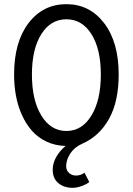

<svg xmlns="http://www.w3.org/2000/svg" viewBox="-20 -692 640 925"><path d="M330.1 212.9Q288.1 212.9 261 190.2Q233.9 167.5 233.9 126Q233.9 94.2 251 64.2Q268.1 34.2 295.9 11.2Q245.6 9.8 204.1 -9.8Q162.6 -29.3 134 -61.8Q105.5 -94.2 85.7 -137.9Q65.9 -181.6 56.9 -230.7Q47.9 -279.8 47.9 -333Q47.9 -489.3 117.4 -580.6Q187 -671.9 299.8 -671.9Q412.1 -671.9 481.9 -580.3Q551.8 -488.8 551.8 -333Q551.8 -203.6 505.6 -120.1Q459.5 -36.6 377 0Q338.9 16.6 318.8 47.4Q298.8 78.1 298.8 107.9Q298.8 129.4 313 141.6Q327.1 153.8 346.2 153.8Q368.2 153.8 387.2 140.1L410.2 185.1Q395 196.8 372.1 204.8Q349.1 212.9 330.1 212.9ZM465.8 -333Q465.8 -455.6 420.7 -527.3Q375.5 -599.1 299.8 -599.1Q224.1 -599.1 179 -527.3Q133.8 -455.6 133.8 -333Q133.8 -209.5 179.2 -135.3Q224.6 -61 299.8 -61Q375 -61 420.4 -135.3Q465.8 -209.5 465.8 -333Z"/></svg>

Font: Office Code Pro D
Style: Regular
Weight: 400
Designer: Nathan Rutzky & Paul D. Hunt
Foundry: Adobe Systems Incorporated
Version: Version 1.004;PS 001.004;hotconv 1.0.70;makeotf.lib2.5.58329